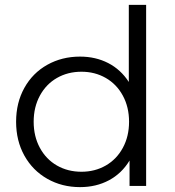

<svg xmlns="http://www.w3.org/2000/svg" viewBox="-20 -762 718 787"><path d="M579 -742V0H511V-104Q479 -51 426.5 -23Q374 5 308 5Q234 5 174 -29Q114 -63 80 -124Q46 -185 46 -263Q46 -341 80 -402Q114 -463 174 -496.5Q234 -530 308 -530Q372 -530 423.5 -503.5Q475 -477 508 -426V-742ZM509 -263Q509 -323 483.5 -370Q458 -417 413.5 -442.5Q369 -468 314 -468Q258 -468 213.5 -442.5Q169 -417 143.5 -370Q118 -323 118 -263Q118 -203 143.5 -156Q169 -109 213.5 -83.5Q258 -58 314 -58Q369 -58 413.5 -83.5Q458 -109 483.5 -156Q509 -203 509 -263Z"/></svg>

Font: Idrija
Style: Regular
Weight: 400
Designer: Julieta Ulanovsky
Foundry: Julieta Ulanovsky
Version: Version 7.200